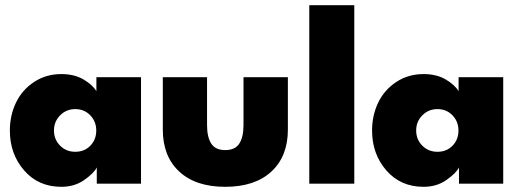

<svg xmlns="http://www.w3.org/2000/svg" viewBox="-20 -708 2011 740"><path d="M353 0V-62.5Q341.5 -40 304.2 -14Q267 12 216.5 12Q128 12 73 -51.2Q18 -114.5 18 -205Q18 -263.5 41.8 -312.8Q65.5 -362 111.5 -392.2Q157.5 -422.5 216.5 -422.5Q266.5 -422.5 301.8 -401.8Q337 -381 351.5 -356.5V-410.5H523.5V0ZM270 -123Q305.5 -123 328.2 -146.5Q351 -170 351 -205Q351 -239.5 328 -263.5Q305 -287.5 270 -287.5Q235.5 -287.5 211.8 -263.5Q188 -239.5 188 -205Q188 -170.5 211.5 -146.8Q235 -123 270 -123Z M778 -226Q778 -179.5 794.2 -154.5Q810.5 -129.5 848 -129.5Q886 -129.5 902.2 -154.5Q918.5 -179.5 918.5 -226V-410.5H1089.5V-208.5Q1089.5 -105.5 1026 -46.8Q962.5 12 848 12Q734 12 670.8 -46.8Q607.5 -105.5 607.5 -208.5V-410.5H778Z M1345.5 0H1172V-688H1345.5Z M1749 0V-62.5Q1737.5 -40 1700.2 -14Q1663 12 1612.5 12Q1524 12 1469 -51.2Q1414 -114.5 1414 -205Q1414 -263.5 1437.8 -312.8Q1461.5 -362 1507.5 -392.2Q1553.5 -422.5 1612.5 -422.5Q1662.5 -422.5 1697.8 -401.8Q1733 -381 1747.5 -356.5V-410.5H1919.5V0ZM1666 -123Q1701.5 -123 1724.2 -146.5Q1747 -170 1747 -205Q1747 -239.5 1724 -263.5Q1701 -287.5 1666 -287.5Q1631.5 -287.5 1607.8 -263.5Q1584 -239.5 1584 -205Q1584 -170.5 1607.5 -146.8Q1631 -123 1666 -123Z"/></svg>

Font: League Spartan ExtraBold
Style: Regular
Weight: 800
Foundry: The League of Moveable Type
Version: Version 2.002